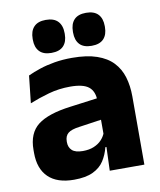

<svg xmlns="http://www.w3.org/2000/svg" viewBox="-80 -748 686 822"><g transform="rotate(-10 263.5 -336.5)"><path d="M332.5 0 337 -123 333.5 -130.5V-284L332.5 -304Q332.5 -345 308.5 -364.5Q284.5 -384 228 -384Q178.5 -384 134 -371.5Q89.5 -359 50 -343L63 -461.5Q86.5 -472.5 115.8 -482.2Q145 -492 180.5 -498Q216 -504 256.5 -504Q321 -504 364.5 -489Q408 -474 434 -446.5Q460 -419 471.5 -380.8Q483 -342.5 483 -296.5V0ZM176 11.5Q102.5 11.5 64.5 -25.5Q26.5 -62.5 26.5 -131V-144.5Q26.5 -217 71.2 -251.8Q116 -286.5 213.5 -299L345.5 -316.5L354.5 -224.5L237.5 -207.5Q202 -203 187.5 -191Q173 -179 173 -155.5V-152Q173 -129.5 187.5 -116.2Q202 -103 234 -103Q262 -103 282.2 -111.5Q302.5 -120 315.5 -133.8Q328.5 -147.5 335 -164.5L356.5 -102.5H331.5Q323.5 -70.5 306.8 -44.5Q290 -18.5 258.5 -3.5Q227 11.5 176 11.5ZM174.5 -540Q140 -540 122.8 -558.2Q105.5 -576.5 105.5 -609.5V-613.5Q105.5 -647 122.8 -665.2Q140 -683.5 174.5 -683.5Q210 -683.5 227.2 -665.2Q244.5 -647 244.5 -613.5V-609.5Q244.5 -576.5 227.2 -558.2Q210 -540 174.5 -540ZM349.5 -540Q314.5 -540 297.5 -558.2Q280.5 -576.5 280.5 -609.5V-613.5Q280.5 -647 297.5 -665.2Q314.5 -683.5 349.5 -683.5Q384.5 -683.5 401.8 -665.2Q419 -647 419 -613.5V-609.5Q419 -576.5 401.8 -558.2Q384.5 -540 349.5 -540Z"/></g></svg>

Font: Anek Gurmukhi
Style: Bold
Weight: 700
Designer: Sarang Kulkarni (Gurmukhi), Yesha Goshar (Latin)
Foundry: Ek Type
Version: Version 1.003